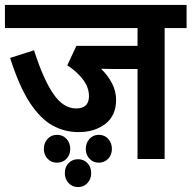

<svg xmlns="http://www.w3.org/2000/svg" viewBox="-20 -642 777 779"><path d="M648 -528V3H538V-362H444Q428 -362 414.5 -362.5Q401 -363 390 -363Q418 -336 434.5 -304Q451 -272 451 -237Q451 -173 407.5 -139.5Q364 -106 299 -106Q242 -106 193 -133Q144 -160 101 -225.5Q58 -291 21 -407L118 -438Q156 -320 196.5 -261Q237 -202 289 -202Q341 -202 341 -252Q341 -287 317 -319Q293 -351 253 -377L290 -456H538V-528H0V-622H737V-528ZM328 -38Q328 -62 343 -78.5Q358 -95 381 -95Q404 -95 419 -78.5Q434 -62 434 -38Q434 -14 419 2Q404 18 381 18Q358 18 343 2Q328 -14 328 -38ZM158 -38Q158 -62 173 -78.5Q188 -95 211 -95Q235 -95 250 -78.5Q265 -62 265 -38Q265 -14 250 2Q235 18 211 18Q188 18 173 2Q158 -14 158 -38ZM243 60Q243 36 258 20Q273 4 297 4Q320 4 335 20Q350 36 350 60Q350 84 335 100.5Q320 117 297 117Q273 117 258 100.5Q243 84 243 60Z"/></svg>

Font: Noto Sans Devanagari SemiCondensed SemiBold
Style: Regular
Weight: 600
Width: 4
Designer: Jelle Bosma - Monotype Design Team
Foundry: Monotype Imaging Inc.
Version: Version 2.004; ttfautohint (v1.8.4.7-5d5b)